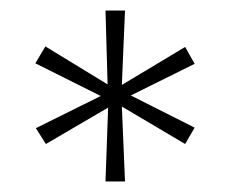

<svg xmlns="http://www.w3.org/2000/svg" viewBox="-20 -720 427 364"><path d="M180 -376 185 -516 67 -447 48 -477 171 -538 47 -600 66 -632 184 -560 180 -700H217L211 -559L331 -631L349 -599L228 -539L349 -478L331 -447L211 -518L217 -376Z"/></svg>

Font: Readex Pro Light
Style: Regular
Weight: 300
Designer: Bonnie Shaver-Troup, Thomas Jockin
Foundry: Lexend
Version: Version 1.200; ttfautohint (v1.8.3)